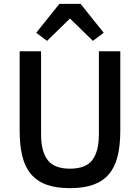

<svg xmlns="http://www.w3.org/2000/svg" viewBox="-20 -964 726 996"><path d="M193 -698V-268Q193 -179 227 -134Q261 -89 343 -89Q425 -89 459 -134Q493 -179 493 -268V-698H604V-286Q604 -209 590 -153Q576 -97 545 -60.5Q514 -24 464.5 -6Q415 12 343 12Q271 12 221.5 -6Q172 -24 141 -60.5Q110 -97 96 -153Q82 -209 82 -286V-698ZM398 -944 518 -794 462 -752 343 -868 224 -752 168 -794 288 -944Z"/></svg>

Font: IBM Plex Sans Arabic Medm
Style: Regular
Weight: 500
Designer: Mike Abbink, Paul van der Laan, Pieter van Rosmalen, Wael Morcos, Khajak Apelian
Foundry: Bold Monday
Version: Version 1.005